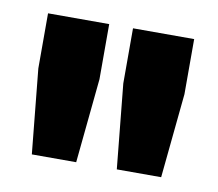

<svg xmlns="http://www.w3.org/2000/svg" viewBox="-46 -753 460 405"><g transform="rotate(10 183.5 -550.5)"><path d="M45 -401H140L158 -582V-700H27V-582ZM227 -401H322L340 -582V-700H209V-582Z"/></g></svg>

Font: Fixel Text Bold
Style: Bold
Weight: 700
Width: 4
Designer: AlfaBravo + MacPaw
Foundry: Kyrylo Tkachov, Marchela Mozhyna, Serhii Makarenko, Maria Weinstein, Zakhar Kryvoshyya
Version: Version 1.211